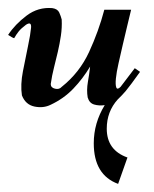

<svg xmlns="http://www.w3.org/2000/svg" viewBox="-28 -254 380 473"><path d="M97 4Q79 13 57 8.5Q35 4 26 -19Q22 -45 28.5 -78.5Q35 -112 41 -140.5Q47 -169 48.5 -185.5Q50 -202 36 -193Q24 -184 18 -176.5Q12 -169 7 -160Q5 -160 1 -162.5Q-3 -165 -8 -168Q9 -194 37.5 -215.5Q66 -237 101 -234Q114 -232 118 -223Q122 -214 124 -206Q125 -186 122 -166Q119 -146 114.5 -126.5Q110 -107 105 -87.5Q100 -68 97 -47Q97 -38 107.5 -35.5Q118 -33 124 -40Q168 -75 191.5 -126Q215 -177 229 -230H295Q291 -213 285.5 -190.5Q280 -168 274.5 -144Q269 -120 264 -98Q259 -76 257.5 -60.5Q256 -45 258.5 -38.5Q261 -32 269 -40L304 -86L317 -77Q304 -59 295.5 -47.5Q287 -36 281.5 -29.5Q276 -23 271.5 -18.5Q267 -14 262 -9Q235 21 235 63Q235 116 286 134L263 199Q203 177 203 99Q203 49 230 5Q216 7 204 3.5Q192 0 188 -14Q185 -32 188.5 -52Q192 -72 194 -90Q176 -60 152.5 -35.5Q129 -11 97 4Z"/></svg>

Font: Lucien Schoenschriftv CAT
Style: Regular
Weight: 400
Designer: Lucian Bernhard 1928
Foundry: CAT-Fonts Peter Wiegel
Version: Version 1.000